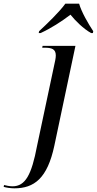

<svg xmlns="http://www.w3.org/2000/svg" viewBox="-160 -786 528 1046"><path d="M53 -616 51 -606H61C115 -630 177 -670 224 -706C253 -670 294 -630 336 -606H346L348 -616C322 -655 284 -720 271 -766H196C163 -720 95 -655 53 -616ZM-82 240C26 240 98 186 136 8L251 -536H72L70 -526H83C120 -526 144 -520 144 -484C144 -477 143 -468 141 -458L42 8C12 167 -22 229 -92 229C-107 229 -127 225 -138 222L-140 232C-127 236 -102 240 -82 240Z"/></svg>

Font: Noto Serif Display
Style: Italic
Weight: 400
Italic angle: -12°
Designer: Monotype Design Team
Foundry: Monotype Imaging Inc.
Version: Version 2.009